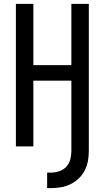

<svg xmlns="http://www.w3.org/2000/svg" viewBox="-20 -755 540 990"><path d="M223 215V135H243Q265 135 286.5 127.5Q308 120 322.5 104Q337 88 342.5 66.5Q348 45 348 23V-339H152V0H62V-735H152V-419H348V-735H438V23Q438 49 433.5 74.5Q429 100 417 123.5Q405 147 386 165Q367 183 344 194.5Q321 206 295 210.5Q269 215 243 215Z"/></svg>

Font: Iosevka Fixed Medium
Style: Regular
Weight: 500
Monospace: yes
Designer: Belleve Invis
Foundry: Belleve Invis
Version: Version 32.3.0